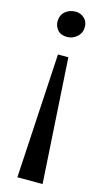

<svg xmlns="http://www.w3.org/2000/svg" viewBox="-136 -791 533 982"><g transform="rotate(15 130.5 -300.0)"><path d="M66.5 147.5 104.5 -513H159.5L200 147.5ZM136.5 -748Q162 -748 181.5 -730.5Q201 -713 201 -684Q201 -652.5 178.2 -632Q155.5 -611.5 125 -611.5Q92 -611.5 75.2 -631.2Q58.5 -651 58.5 -675.5Q58.5 -709.5 81.2 -728.8Q104 -748 136.5 -748Z"/></g></svg>

Font: Merriweather 72pt SemiBold
Style: Regular
Weight: 600
Version: Version 2.100